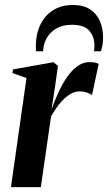

<svg xmlns="http://www.w3.org/2000/svg" viewBox="-20 -770 444 790"><path d="M25 0 89 -449 31 -469.5 33.5 -484.5 200 -514 218.5 -499 206.5 -413.5 192 -319.5Q204 -354 219.8 -388.5Q235.5 -423 255 -451.5Q274.5 -480 298 -497.2Q321.5 -514.5 348 -514.5Q363.5 -514.5 372.8 -512Q382 -509.5 386 -507L358.5 -378.5Q355 -382.5 339.8 -388.2Q324.5 -394 308 -394Q288.5 -394 270.8 -383.8Q253 -373.5 237.8 -357.5Q222.5 -341.5 210.5 -323.8Q198.5 -306 190 -291L148 0ZM128 -559Q128 -563.5 127.8 -567.5Q127.5 -571.5 127.5 -579.5Q127.5 -616 137.5 -647Q147.5 -678 167 -701Q186.5 -724 215 -736.8Q243.5 -749.5 279.5 -749.5Q323 -749.5 350.2 -731.8Q377.5 -714 390.8 -683.8Q404 -653.5 404 -616.5Q404 -594.5 401.2 -581.8Q398.5 -569 395.5 -559H366.5Q367 -562 367.8 -567Q368.5 -572 368.5 -583Q368.5 -619 347.5 -643.5Q326.5 -668 275 -668Q239.5 -668 213.2 -653.5Q187 -639 172.8 -614.2Q158.5 -589.5 157.5 -559Z"/></svg>

Font: Merriweather 144pt SemiBold
Style: Italic
Weight: 600
Italic angle: -7.8°
Version: Version 2.101